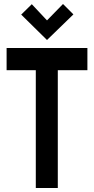

<svg xmlns="http://www.w3.org/2000/svg" viewBox="-20 -940 472 960"><path d="M347 -868 295 -920 215 -838 139 -919 86 -867 215 -740ZM269 -589H417V-700H13V-589H159V0H269Z"/></svg>

Font: Advent Pro
Style: Regular
Weight: 400
Designer: VivaRado, Andreas Kalpakidis
Foundry: VivaRado, Andreas Kalpakidis
Version: Version 3.000